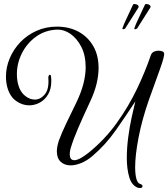

<svg xmlns="http://www.w3.org/2000/svg" viewBox="-20 -812 846 966"><path d="M665 -666Q658 -663 656 -667Q655 -670 657 -672Q659 -679 662 -686Q665 -693 668 -700L709 -788Q709 -790 712 -791Q718 -793 726.5 -790Q735 -787 737 -781Q738 -779 737 -775L670 -669Q669 -668 665 -666ZM605 -666Q598 -663 596 -667Q595 -670 597 -672Q599 -679 602 -686Q605 -693 608 -700L649 -788Q649 -790 652 -791Q658 -793 666.5 -790Q675 -787 677 -781Q678 -779 677 -775L610 -669Q609 -668 605 -666ZM684 134Q678 134 675 133Q643 122 630.5 80Q618 38 618 -17Q618 -67 625 -120.5Q632 -174 642.5 -222Q653 -270 661 -302Q614 -230 562.5 -156.5Q511 -83 445 -27Q417 -3 388 8.5Q359 20 335 20Q305 20 285.5 2Q266 -16 266 -51Q266 -74 277 -107Q290 -142 312 -188.5Q334 -235 365 -298Q389 -348 400 -392Q411 -436 411 -473Q411 -534 389 -576.5Q367 -619 334.5 -641.5Q302 -664 268 -663Q208 -661 162 -628Q116 -595 90.5 -544.5Q65 -494 65 -439Q65 -410 72 -385Q82 -349 106 -330Q130 -311 155 -311Q184 -311 206 -338Q228 -365 223 -422Q223 -427 225.5 -431.5Q228 -436 231 -436Q236 -436 237 -424Q238 -419 238 -413.5Q238 -408 238 -403Q238 -364 222 -337Q206 -310 180.5 -296Q155 -282 127 -282Q92 -282 61 -304Q30 -326 17 -372Q10 -397 10 -427Q10 -474 29 -519Q48 -564 82.5 -600Q117 -636 164 -657Q211 -678 266 -678Q328 -678 375 -652.5Q422 -627 449 -580.5Q476 -534 476 -470Q476 -433 466 -391Q456 -349 434 -302Q398 -225 373.5 -168Q349 -111 338 -74Q331 -54 331 -36Q331 -6 354 -6Q366 -6 383.5 -15Q401 -24 425 -43Q507 -109 567.5 -193.5Q628 -278 670 -366.5Q712 -455 738 -532Q743 -547 754.5 -552Q766 -557 776 -557Q783 -557 788.5 -556Q794 -555 795 -554Q806 -553 806 -537Q804 -522 796 -497Q787 -469 770 -423Q753 -377 729 -309Q695 -212 677.5 -122Q660 -32 660 29Q660 65 666 87Q672 109 684 113Q697 117 697 125Q697 134 684 134Z"/></svg>

Font: Gwendolyn
Style: Bold
Weight: 700
Designer: Robert E. Leuschke
Foundry: Robert E. Leuschke
Version: Version 1.010; ttfautohint (v1.8.3)